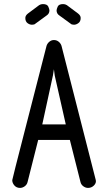

<svg xmlns="http://www.w3.org/2000/svg" viewBox="-20 -922 490 940"><path d="M362 -856Q375 -846 375 -834Q375 -817 364 -809Q353 -801 343 -801Q336 -801 330 -803L271 -846Q257 -855 257 -871Q257 -877 262.5 -889.5Q268 -902 289 -902Q299 -902 307 -897ZM117 -856Q104 -846 104 -834Q104 -817 114.5 -809Q125 -801 136 -801Q143 -801 149 -803L208 -846Q222 -855 222 -871Q222 -877 216.5 -889.5Q211 -902 190 -902Q180 -902 172 -897ZM449 -40Q452 -26 440 -14Q428 -2 411 -2Q399 -2 388 -10Q377 -18 374 -31L322 -237H167L115 -31Q112 -18 101 -10Q90 -2 78 -2Q61 -2 50.5 -14Q40 -26 40 -40Q40 -44 103 -289Q166 -534 208 -698Q212 -710 222 -718Q232 -726 244 -726Q257 -726 267 -718Q277 -710 281 -698ZM302 -313 248 -552 244 -583 239 -552 187 -313Z"/></svg>

Font: VDS Compensated
Style: Light
Weight: 300
Designer: artmaker
Foundry: artmaker
Version: Version 1.000 2012 initial release